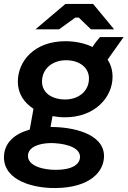

<svg xmlns="http://www.w3.org/2000/svg" viewBox="-35 -739 644 969"><path d="M293 -147C445 -147 533 -249 533 -351C533 -385 524 -414 508 -438L589 -552H470C459 -540 444 -521 432 -502C392 -521 345 -531 295 -531C137 -531 55 -429 55 -327C55 -267 86 -221 134 -190L115 -85C39 -64 -16 -18 -15 57C-13 175 139 212 247 210C418 208 491 128 490 47C488 -66 329 -99 220 -98L230 -153C251 -149 272 -147 293 -147ZM294 -237C225 -237 177 -272 177 -327C177 -394 232 -435 298 -435C366 -435 414 -398 414 -343C414 -278 361 -237 294 -237ZM247 118C185 119 106 99 106 48C106 6 156 -16 221 -17C269 -17 368 -5 369 53C369 78 348 118 247 118ZM541 -591 435 -719H295L144 -591H263L345 -650H363L424 -591Z"/></svg>

Font: Fixel Display 20240404 SemiBold
Style: Italic
Weight: 600
Italic angle: -10°
Designer: AlfaBravo + MacPaw
Foundry: Kyrylo Tkachov, Marchela Mozhyna, Serhii Makarenko, Maria Weinstein, Zakhar Kryvoshyya
Version: Version 1.211;Glyphs 3.2 (3225)